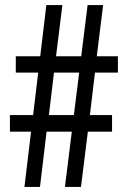

<svg xmlns="http://www.w3.org/2000/svg" viewBox="-20 -734 500 754"><path d="M353 -449 333 -282H420V-217H325L298 0H235L262 -217H163L137 0H76L102 -217H19V-282H110L130 -449H42V-513H138L162 -714H225L200 -513H299L324 -714H385L360 -513H443V-449ZM172 -282H270L291 -449H192Z"/></svg>

Font: Noto Sans Georgian ExtraCondensed
Style: Regular
Weight: 400
Width: 2
Designer: Monotype Design Team, Akaki Razmadze
Foundry: Google LLC
Version: Version 2.005; ttfautohint (v1.8.4.7-5d5b)